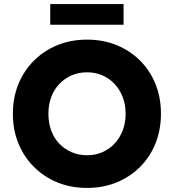

<svg xmlns="http://www.w3.org/2000/svg" viewBox="-20 -910 852 940"><path d="M43 -353Q43 -432 70 -498Q97 -564 146 -613Q195 -662 261 -689Q327 -716 406 -716Q485 -716 551 -689Q617 -662 666 -613Q715 -564 741.5 -498Q768 -432 768 -353Q768 -275 741.5 -208.5Q715 -142 666 -93Q617 -44 551 -17Q485 10 407 10Q327 10 261 -17Q195 -44 146 -93Q97 -142 70 -208Q43 -274 43 -353ZM595 -353Q595 -397 581 -434Q567 -471 541.5 -498.5Q516 -526 481.5 -541Q447 -556 406 -556Q365 -556 330.5 -541Q296 -526 270 -498.5Q244 -471 230.5 -434Q217 -397 217 -353Q217 -309 230.5 -271.5Q244 -234 270 -207Q296 -180 330.5 -165Q365 -150 406 -150Q447 -150 481.5 -165Q516 -180 541.5 -207.5Q567 -235 581 -272Q595 -309 595 -353ZM226 -789V-890H585V-789Z"/></svg>

Font: Mach
Style: Bold
Weight: 700
Version: Version 1.002